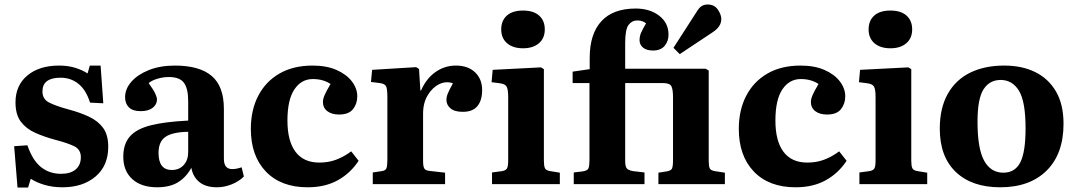

<svg xmlns="http://www.w3.org/2000/svg" viewBox="-20 -820 4793 855"><path d="M58 15 43 -169 102 -173Q125 -106 162.5 -76Q200 -46 252 -46Q294 -46 317 -65.5Q340 -85 340 -120Q340 -154 311 -168.5Q282 -183 224 -198Q176 -211 136 -229Q96 -247 72.5 -278.5Q49 -310 49 -364Q49 -440 102 -484Q155 -528 243 -528Q283 -528 315 -518Q347 -508 370 -493L380 -528H428L440 -360L381 -363Q363 -420 329 -447Q295 -474 250 -474Q169 -474 169 -413Q169 -379 197.5 -364Q226 -349 284 -333Q337 -319 377 -300Q417 -281 439.5 -250Q462 -219 462 -166Q462 -82 405.5 -34Q349 14 258 14Q215 14 179 3.5Q143 -7 117 -24L105 15Z M680 14Q609 14 569 -22.5Q529 -59 529 -122Q529 -179 558.5 -212.5Q588 -246 651.5 -262Q715 -278 818 -283V-370Q818 -426 799 -451.5Q780 -477 732 -477Q707 -477 681.5 -469.5Q656 -462 642 -450Q663 -421 671 -404Q679 -387 679 -377Q679 -355 660 -340Q641 -325 606 -325Q571 -325 554 -342Q537 -359 537 -387Q537 -424 565 -456Q593 -488 643 -508Q693 -528 759 -528Q868 -528 922.5 -482Q977 -436 977 -335V-113Q977 -67 1014 -67Q1033 -67 1056 -75L1066 -34Q1044 -12 1011.5 1Q979 14 946 14Q896 14 867.5 -9.5Q839 -33 832 -73Q811 -33 774.5 -9.5Q738 14 680 14ZM745 -63Q778 -63 798 -85Q818 -107 818 -143V-233Q749 -232 717.5 -211Q686 -190 686 -139Q686 -63 745 -63Z M1350 14Q1231 14 1164 -56Q1097 -126 1097 -246Q1097 -330 1130 -393.5Q1163 -457 1224.5 -492.5Q1286 -528 1372 -528Q1434 -528 1478.5 -508.5Q1523 -489 1547 -457.5Q1571 -426 1571 -391Q1571 -358 1552 -334Q1533 -310 1490 -310Q1457 -310 1437.5 -325Q1418 -340 1418 -366Q1418 -379 1425.5 -396.5Q1433 -414 1452 -446Q1419 -468 1373 -468Q1322 -468 1291 -422Q1260 -376 1260 -283Q1260 -192 1296 -144Q1332 -96 1402 -96Q1442 -96 1476 -108.5Q1510 -121 1544 -146L1577 -104Q1541 -49 1484.5 -17.5Q1428 14 1350 14Z M1640 0V-52L1680 -58Q1696 -60 1700.5 -70Q1705 -80 1705 -106V-389Q1705 -421 1700 -434Q1695 -447 1672 -450L1632 -455L1637 -509L1833 -521L1846 -513L1852 -417H1855Q1878 -470 1919 -499Q1960 -528 2010 -528Q2064 -528 2095.5 -498Q2127 -468 2127 -419Q2127 -373 2106 -347.5Q2085 -322 2041 -322Q2004 -322 1986 -337.5Q1968 -353 1968 -375Q1968 -389 1974.5 -404.5Q1981 -420 1997 -449Q1967 -460 1936.5 -445.5Q1906 -431 1885 -396.5Q1864 -362 1864 -314V-104Q1864 -80 1869 -70.5Q1874 -61 1892 -59L1962 -51V0Z M2309 -605Q2264 -605 2238 -627.5Q2212 -650 2212 -689Q2212 -728 2237 -750.5Q2262 -773 2309 -773Q2356 -773 2381 -750.5Q2406 -728 2406 -689Q2406 -650 2380 -627.5Q2354 -605 2309 -605ZM2171 0V-52L2216 -58Q2233 -61 2238 -70.5Q2243 -80 2243 -106V-388Q2243 -421 2236.5 -433.5Q2230 -446 2207 -449L2169 -454L2174 -509L2389 -520L2402 -512V-105Q2402 -82 2406.5 -71.5Q2411 -61 2430 -58L2473 -51V0Z M3007 -579 2979 -607 3082 -767Q3094 -787 3105.5 -793.5Q3117 -800 3131 -800Q3161 -800 3176.5 -777.5Q3192 -755 3192 -735Q3192 -701 3153 -676ZM2535 0V-52L2576 -57Q2596 -60 2600.5 -70.5Q2605 -81 2605 -107V-450H2530V-501L2606 -512V-562Q2606 -669 2658 -725.5Q2710 -782 2811 -782Q2874 -782 2915.5 -750Q2957 -718 2957 -666Q2957 -636 2939.5 -615.5Q2922 -595 2888 -595Q2859 -595 2843.5 -608Q2828 -621 2828 -641Q2828 -658 2834.5 -673.5Q2841 -689 2857 -716Q2841 -729 2818 -729Q2794 -729 2779 -709Q2764 -689 2764 -628V-514H3122L3136 -506V-104Q3136 -80 3140.5 -70.5Q3145 -61 3163 -58L3208 -51V0H2912V-51L2950 -57Q2968 -60 2972.5 -69.5Q2977 -79 2977 -107V-388Q2977 -421 2970 -435.5Q2963 -450 2933 -450H2764V-104Q2764 -80 2770.5 -71Q2777 -62 2799 -58L2850 -52V0Z M3523 14Q3404 14 3337 -56Q3270 -126 3270 -246Q3270 -330 3303 -393.5Q3336 -457 3397.5 -492.5Q3459 -528 3545 -528Q3607 -528 3651.5 -508.5Q3696 -489 3720 -457.5Q3744 -426 3744 -391Q3744 -358 3725 -334Q3706 -310 3663 -310Q3630 -310 3610.5 -325Q3591 -340 3591 -366Q3591 -379 3598.5 -396.5Q3606 -414 3625 -446Q3592 -468 3546 -468Q3495 -468 3464 -422Q3433 -376 3433 -283Q3433 -192 3469 -144Q3505 -96 3575 -96Q3615 -96 3649 -108.5Q3683 -121 3717 -146L3750 -104Q3714 -49 3657.5 -17.5Q3601 14 3523 14Z M3945 -605Q3900 -605 3874 -627.5Q3848 -650 3848 -689Q3848 -728 3873 -750.5Q3898 -773 3945 -773Q3992 -773 4017 -750.5Q4042 -728 4042 -689Q4042 -650 4016 -627.5Q3990 -605 3945 -605ZM3807 0V-52L3852 -58Q3869 -61 3874 -70.5Q3879 -80 3879 -106V-388Q3879 -421 3872.5 -433.5Q3866 -446 3843 -449L3805 -454L3810 -509L4025 -520L4038 -512V-105Q4038 -82 4042.5 -71.5Q4047 -61 4066 -58L4109 -51V0Z M4434 14Q4308 14 4236.5 -54Q4165 -122 4165 -247Q4165 -339 4200.5 -402Q4236 -465 4300.5 -496.5Q4365 -528 4452 -528Q4531 -528 4590 -499Q4649 -470 4682.5 -412.5Q4716 -355 4716 -269Q4716 -135 4641 -60.5Q4566 14 4434 14ZM4448 -51Q4500 -51 4523.5 -97Q4547 -143 4547 -248Q4547 -368 4517.5 -416Q4488 -464 4436 -464Q4387 -464 4360 -422.5Q4333 -381 4333 -278Q4333 -158 4362.5 -104.5Q4392 -51 4448 -51Z"/></svg>

Font: Literata 36pt
Style: Bold
Weight: 700
Designer: Latin by Veronika Burian and Jose Scaglione. Greek by Irene Vlachou. Cyrillic by Vera Evstafieva.
Foundry: TypeTogether
Version: Version 3.002